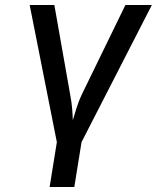

<svg xmlns="http://www.w3.org/2000/svg" viewBox="-20 -570 640 770"><path d="M179 180H278L307 0L589 -550H483L309 -193C288 -149 280 -111 272 -88C271 -111 270 -149 261 -193L198 -550H99L208 0Z"/></svg>

Font: JetBrains Mono Medium
Style: Italic
Weight: 436
Italic angle: -9°
Monospace: yes
Designer: Philipp Nurullin, Konstantin Bulenkov
Foundry: JetBrains
Version: Version 2.305